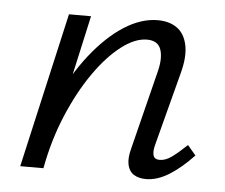

<svg xmlns="http://www.w3.org/2000/svg" viewBox="-39 -463 599 511"><g transform="rotate(5 260.5 -207.0)"><path d="M368 5Q349 5 336 -3Q323 -11 319 -28.5Q315 -46 322 -72L375 -284Q384 -320 376 -342.5Q368 -365 339 -365Q307 -365 270.5 -337Q234 -309 199 -259Q164 -209 136 -142.5Q108 -76 94 0H49Q72 -97 107 -174.5Q142 -252 185 -306.5Q228 -361 273.5 -390Q319 -419 363 -419Q394 -419 414.5 -404.5Q435 -390 441.5 -359.5Q448 -329 436 -284L385 -89Q380 -71 383 -60Q386 -49 400 -49Q416 -49 433 -61.5Q450 -74 472 -95L494 -69Q461 -34 429.5 -14.5Q398 5 368 5ZM32 0 126 -414H185L93 0Z"/></g></svg>

Font: Ysabeau
Style: Italic
Weight: 400
Italic angle: -12°
Designer: Christian Thalmann (Catharsis Fonts)
Version: Version 2.000;gftools[0.9.27.dev2+g8671c4b]